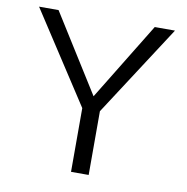

<svg xmlns="http://www.w3.org/2000/svg" viewBox="-75 -731 783 804"><g transform="rotate(10 316.0 -329.0)"><path d="M354 -271V0H279V-271L27 -658H110L317 -328L519 -658H605Z"/></g></svg>

Font: Ysabeau Infant
Style: Regular
Weight: 400
Designer: Christian Thalmann (Catharsis Fonts)
Version: Version 0.003